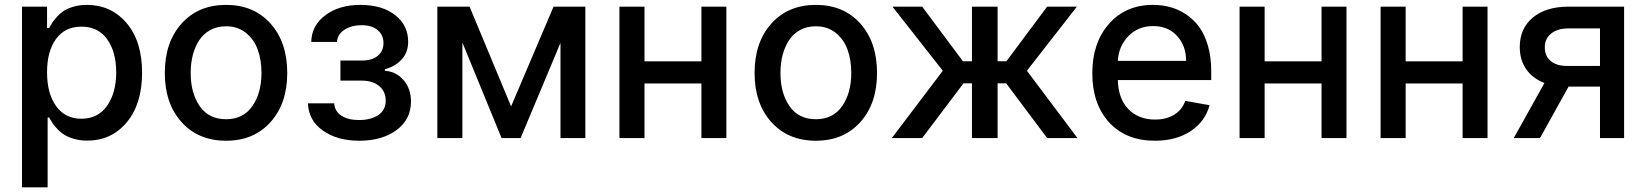

<svg xmlns="http://www.w3.org/2000/svg" viewBox="-20 -573 6832 797"><path d="M71.3 204.6V-545.4H175.3V-457H184.1Q191.9 -471.2 198 -480.5Q204.1 -489.7 218 -504.9Q231.9 -520 247.1 -529.3Q262.2 -538.6 286.9 -545.7Q311.5 -552.7 340.3 -552.7Q441.4 -552.7 505.6 -477.1Q569.8 -401.4 569.8 -271.5Q569.8 -141.6 506.3 -65.4Q442.9 10.7 341.8 10.7Q313.5 10.7 289.1 3.9Q264.6 -2.9 248.8 -12.5Q232.9 -22 219 -36.6Q205.1 -51.3 198.2 -61.5Q191.4 -71.8 184.1 -85H177.7V204.6ZM175.3 -272.9Q175.3 -185.1 212.9 -132.6Q250.5 -80.1 317.9 -80.1Q386.7 -80.1 424.6 -134Q462.4 -188 462.4 -272.9Q462.4 -357.4 425 -409.9Q387.7 -462.4 317.9 -462.4Q249.5 -462.4 212.4 -411.1Q175.3 -359.9 175.3 -272.9Z M664.1 -270Q664.1 -397.5 733.6 -475.1Q803.2 -552.7 918.5 -552.7Q1033.7 -552.7 1103 -475.1Q1172.4 -397.5 1172.4 -270Q1172.4 -143.6 1103 -66.2Q1033.7 11.2 918.5 11.2Q803.2 11.2 733.6 -66.2Q664.1 -143.6 664.1 -270ZM918.5 -78.1Q989.7 -78.1 1027.6 -132.6Q1065.4 -187 1065.4 -270.5Q1065.4 -324.2 1049.8 -367.2Q1034.2 -410.2 1000.2 -437Q966.3 -463.9 918.5 -463.9Q881.8 -463.9 853.3 -448.5Q824.7 -433.1 807.1 -406.2Q789.6 -379.4 780.5 -345Q771.5 -310.5 771.5 -270.5Q771.5 -186.5 809.1 -132.3Q846.7 -78.1 918.5 -78.1Z M1258.3 -144H1367.2Q1369.6 -110.8 1397.2 -92.8Q1424.8 -74.7 1470.7 -74.7Q1519 -74.7 1550 -95.2Q1581.1 -115.7 1581.1 -155.8Q1581.1 -192.9 1554.2 -215.6Q1527.3 -238.3 1481.9 -238.3H1393.1V-321.8H1481.9Q1525.4 -321.8 1548.6 -341.8Q1571.8 -361.8 1571.8 -394Q1571.8 -427.7 1547.9 -448Q1523.9 -468.3 1481.4 -468.3Q1438 -468.3 1409.2 -449Q1380.4 -429.7 1378.9 -398.9H1272Q1273.4 -467.3 1330.8 -510Q1388.2 -552.7 1476.1 -552.7Q1566.4 -552.7 1620.4 -510.3Q1674.3 -467.8 1674.3 -399.9Q1674.3 -356.4 1648.2 -327.1Q1622.1 -297.9 1577.6 -285.2V-279.3Q1625 -275.9 1655.5 -240.2Q1686 -204.6 1686 -151.9Q1686 -77.6 1626.2 -33.2Q1566.4 11.2 1471.7 11.2Q1379.9 11.2 1320.3 -31Q1260.7 -73.2 1258.3 -144Z M2101.6 -131.3 2277.8 -545.4H2409.7V0H2306.6V-395L2141.1 0H2062L1899.4 -396.5V0H1795.4V-545.4H1929.2Z M2655.3 -545.4V-318.4H2891.6V-545.4H2995.1V0H2891.6V-226.6H2655.3V0H2551.3V-545.4Z M3112.3 -270Q3112.3 -397.5 3181.9 -475.1Q3251.5 -552.7 3366.7 -552.7Q3481.9 -552.7 3551.3 -475.1Q3620.6 -397.5 3620.6 -270Q3620.6 -143.6 3551.3 -66.2Q3481.9 11.2 3366.7 11.2Q3251.5 11.2 3181.9 -66.2Q3112.3 -143.6 3112.3 -270ZM3366.7 -78.1Q3438 -78.1 3475.8 -132.6Q3513.7 -187 3513.7 -270.5Q3513.7 -324.2 3498 -367.2Q3482.4 -410.2 3448.5 -437Q3414.6 -463.9 3366.7 -463.9Q3330.1 -463.9 3301.5 -448.5Q3272.9 -433.1 3255.4 -406.2Q3237.8 -379.4 3228.8 -345Q3219.7 -310.5 3219.7 -270.5Q3219.7 -186.5 3257.3 -132.3Q3294.9 -78.1 3366.7 -78.1Z M3682.1 0 3893.6 -279.3 3684.6 -545.4H3808.1L3977.1 -318.8H4014.6V-545.4H4121.1V-318.8H4157.7L4326.7 -545.4H4450.2L4242.7 -279.3L4452.6 0H4326.7L4156.7 -227.1H4121.1V0H4014.6V-227.1H3979.5L3808.1 0Z M4773.9 11.2Q4654.3 11.2 4584.2 -64.9Q4514.2 -141.1 4514.2 -269Q4514.2 -395.5 4583.5 -474.1Q4652.8 -552.7 4766.1 -552.7Q4804.2 -552.7 4838.6 -543.2Q4873 -533.7 4904.3 -512.7Q4935.5 -491.7 4958.3 -460.4Q4981 -429.2 4994.4 -382.6Q5007.8 -335.9 5007.8 -278.3V-240.7H4620.1Q4622.1 -163.1 4664.1 -119.9Q4706.1 -76.7 4774.9 -76.7Q4820.8 -76.7 4853.5 -96.4Q4886.2 -116.2 4900.4 -154.3L5001 -136.2Q4982.9 -68.8 4922.6 -28.8Q4862.3 11.2 4773.9 11.2ZM4620.1 -320.3H4903.8Q4903.3 -383.8 4865.7 -424.3Q4828.1 -464.8 4767.1 -464.8Q4704.1 -464.8 4663.8 -422.9Q4623.5 -380.9 4620.1 -320.3Z M5229.5 -545.4V-318.4H5465.8V-545.4H5569.3V0H5465.8V-226.6H5229.5V0H5125.5V-545.4Z M5814.9 -545.4V-318.4H6051.3V-545.4H6154.8V0H6051.3V-226.6H5814.9V0H5710.9V-545.4Z M6621.6 0V-213.4H6491.2L6372.6 0H6263.7L6391.1 -228.5Q6342.3 -247.1 6315.4 -285.6Q6288.6 -324.2 6288.6 -377.9Q6288.6 -455.1 6343 -500.2Q6397.5 -545.4 6491.2 -545.4H6721.7V0ZM6621.6 -299.3V-455.1H6491.2Q6445.3 -455.1 6418.7 -433.6Q6392.1 -412.1 6392.6 -376.5Q6392.1 -341.3 6416.5 -320.3Q6440.9 -299.3 6483.9 -299.3Z"/></svg>

Font: Interop Med
Style: Regular
Weight: 500
Designer: Rasmus Andersson, Google, Jang Haemin
Foundry: jhaemin
Version: Version 1.007